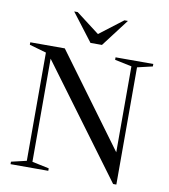

<svg xmlns="http://www.w3.org/2000/svg" viewBox="-99 -1019 978 1112"><g transform="rotate(10 389.5 -462.5)"><path d="M126.5 -35.5V-672L27 -700.5V-715H230L628 -174V-679.5L528.5 -700.5V-715H750.5V-700.5L661 -679.5V10H642L159.5 -642V-35.5L259 -14.5V0H37V-14.5ZM562.5 -935 438.5 -772H371L246.5 -935H267L404.5 -830L542 -935Z"/></g></svg>

Font: Newsreader Display
Style: Regular
Weight: 400
Designer: Hugues Gentile
Foundry: Production Type
Version: Version 1.001